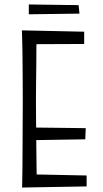

<svg xmlns="http://www.w3.org/2000/svg" viewBox="-20 -835 462 860"><path d="M79 5Q79 5 79.5 -18Q80 -41 80.5 -80.5Q81 -120 81 -169.5Q81 -219 81.5 -273Q82 -327 82 -378Q82 -442 81.5 -500Q81 -558 80.5 -602.5Q80 -647 79 -673Q78 -699 78 -699L144 -689Q144 -689 143.5 -668Q143 -647 143 -613Q143 -579 142.5 -537.5Q142 -496 141.5 -455Q141 -414 141 -379Q141 -344 141.5 -295.5Q142 -247 142.5 -196.5Q143 -146 143.5 -102Q144 -58 144.5 -31Q145 -4 145 -4ZM79 5 120 -54 368 -49V0ZM112 -207V-264L364 -261L362 -211ZM109 -637 78 -699 357 -693V-638ZM109 -771V-815L332 -812L336 -774Z"/></svg>

Font: Truculenta Light
Style: Regular
Weight: 300
Version: Version 1.002